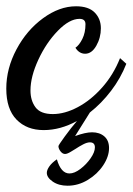

<svg xmlns="http://www.w3.org/2000/svg" viewBox="-26 -358 422 611"><path d="M321 113Q321 140 302.5 168Q284 196 253.5 214.5Q223 233 189 233Q161 233 142 220Q123 207 123 192Q123 183 131 171.5Q139 160 155 149Q168 194 195 194Q211 194 230 179.5Q249 165 262.5 145.5Q276 126 276 111Q276 95 260 95Q251 95 238.5 101.5Q226 108 214 116Q212 117 200 124.5Q188 132 181 132Q173 132 166.5 123.5Q160 115 160 107Q160 104 180 76.5Q200 49 219 27Q166 56 113 56Q59 56 26.5 22.5Q-6 -11 -6 -76Q-6 -140 26.5 -201Q59 -262 111 -300Q163 -338 216 -338Q256 -338 275.5 -318Q295 -298 295 -268Q295 -238 280.5 -212.5Q266 -187 245 -187Q226 -187 214 -206Q226 -214 236 -234Q246 -254 246 -281Q246 -298 227 -298Q195 -298 158 -260Q121 -222 96 -168Q71 -114 71 -70Q71 -38 87 -16.5Q103 5 142 5Q180 5 221.5 -17Q263 -39 299 -79.5Q335 -120 356 -173L376 -155Q358 -109 327.5 -69Q297 -29 260 0L213 75Q246 63 267 63Q291 63 306 76Q321 89 321 113Z"/></svg>

Font: Dancing Script
Style: Bold
Weight: 700
Designer: Pablo Impallari
Foundry: Pablo Impallari
Version: Version 2.000